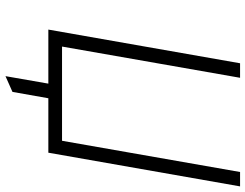

<svg xmlns="http://www.w3.org/2000/svg" viewBox="-118 -622 896 701"><g transform="rotate(90 330.5 -272.0)"><path d="M88.5 0 211.5 -700H264.5L150.5 -50H494.5L608.5 -700H661L538 0ZM258.5 156.5 291.5 -32.5H345L316 131Z"/></g></svg>

Font: Overpass ExtraLight
Style: Italic
Weight: 250
Italic angle: -10°
Designer: Delve Withrington, Dave Bailey, Thomas Jockin
Foundry: Delve Fonts LLC
Version: Version 4.000